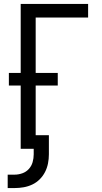

<svg xmlns="http://www.w3.org/2000/svg" viewBox="-20 -755 515 974"><path d="M54 199H19V131H54Q74 131 93.5 124Q113 117 126.5 102Q140 87 145.5 67.5Q151 48 151 28V0H85V-321H25V-385H85V-735H427V-666H161V-385H273V-321H161V-69H228V28Q228 51 223.5 74Q219 97 208.5 117.5Q198 138 181.5 154.5Q165 171 144 181Q123 191 100 195Q77 199 54 199Z"/></svg>

Font: Iosevka QP
Style: Regular
Weight: 400
Designer: Belleve Invis
Foundry: Belleve Invis
Version: Version 20.0.0; ttfautohint (v1.8.4)